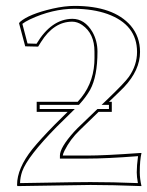

<svg xmlns="http://www.w3.org/2000/svg" viewBox="-20 -630 502 654"><path d="M360.8 -283.2V-249H315.9L251 -186Q219.2 -155.8 199.7 -116.7Q194.3 -105.5 193.8 -100.1H275.9Q336.4 -100.1 457.5 -108.9Q460.4 -108.9 461.9 -108.9Q456.1 -83.5 456.1 -43Q456.1 -22 461.9 3.9Q360.8 0 288.1 0Q279.3 0 39.1 3.9L38.1 0Q38.1 -56.6 90.3 -122.1Q117.2 -155.3 166 -205.1L210.4 -249H105V-283.2H244.6Q296.4 -338.4 301.3 -415Q302.2 -430.7 301.8 -454.1Q301.8 -516.1 259.8 -544.9Q243.2 -556.2 226.1 -556.2Q163.1 -556.2 119.6 -486.8Q114.7 -479 109.9 -471.2L65.9 -472.2L44.9 -550.8L47.9 -555.2Q78.6 -582 159.2 -600.6Q200.2 -609.9 233.9 -609.9Q366.7 -609.9 425.3 -542.5Q457 -504.9 457 -453.1Q457 -391.1 402.3 -333Q394.5 -324.7 351.1 -283.2ZM351.1 -272.9H326.2L344.2 -290Q405.3 -348.6 418.9 -368.2Q446.8 -407.7 446.8 -453.1Q446.8 -545.9 345.7 -582.5Q296.9 -599.6 233.9 -600.1Q158.7 -600.1 82 -564Q64.9 -555.7 56.2 -548.8L73.7 -481.9L104.5 -481Q154.8 -564.9 226.1 -565.9Q268.6 -565.9 294.9 -521Q312 -490.7 312 -454.1Q312 -370.1 287.1 -324.2Q272.9 -299.3 252 -276.4L249 -272.9H115.2V-258.8H234.9L172.9 -197.8Q73.7 -96.7 55.7 -46.4Q48.8 -26.4 48.3 -6.3Q272 -10.3 288.1 -9.8Q363.3 -9.8 449.7 -6.3Q445.8 -28.3 445.8 -43Q445.8 -65.9 450.2 -98.1Q343.3 -89.8 275.9 -89.8H184.1V-100.1Q184.1 -127.4 232.4 -181.2Q238.8 -188.5 244.1 -193.4L312 -258.8H351.1Z"/></svg>

Font: Linux Biolinum Outline O
Style: Bold
Weight: 700
Designer: Philipp H. Poll
Foundry: Philipp H. Poll
Version: Version 0.9.2